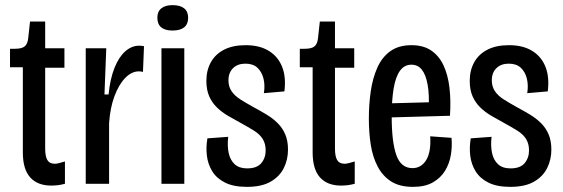

<svg xmlns="http://www.w3.org/2000/svg" viewBox="-20 -716 2195 748"><path d="M180 7Q126 7 97.5 -25Q69 -57 69 -122V-454H19V-526H38Q66 -526 77 -536Q88 -546 90 -568L97 -632H156V-528H231V-452H156V-137Q156 -107 164.5 -92.5Q173 -78 194 -78Q200 -78 210 -80.5Q220 -83 233 -87V0Q218 4 205 5.5Q192 7 180 7Z M314 0V-312V-528H394L387 -348H403Q409 -409 426 -451.5Q443 -494 468 -516Q493 -538 522 -538Q527 -538 531.5 -537.5Q536 -537 541 -536L537 -436Q533 -437 529 -437.5Q525 -438 521 -438Q493 -438 468 -412.5Q443 -387 426 -341.5Q409 -296 405 -236V0Z M609 0V-528H698V0ZM652 -597Q623 -597 608 -609.5Q593 -622 593 -647Q593 -671 608.5 -683.5Q624 -696 652 -696Q682 -696 697.5 -683.5Q713 -671 713 -647Q713 -622 697.5 -609.5Q682 -597 652 -597Z M942 12Q890 12 857 -4.5Q824 -21 807 -48.5Q790 -76 786 -109.5Q782 -143 788 -177L869 -183Q865 -147 871 -119.5Q877 -92 894.5 -76Q912 -60 943 -60Q981 -60 998 -80.5Q1015 -101 1015 -130Q1015 -156 1003.5 -174.5Q992 -193 969.5 -207Q947 -221 916 -238Q892 -251 868 -265Q844 -279 825 -297.5Q806 -316 795 -341Q784 -366 784 -401Q784 -442 801.5 -473.5Q819 -505 853 -522.5Q887 -540 937 -540Q991 -540 1027 -518Q1063 -496 1079 -456Q1095 -416 1088 -360L1008 -353Q1013 -384 1006.5 -410Q1000 -436 983 -452Q966 -468 936 -468Q906 -468 888 -450.5Q870 -433 870 -403Q870 -379 882 -361Q894 -343 916 -329Q938 -315 965 -300Q993 -285 1018 -270Q1043 -255 1062 -236Q1081 -217 1091.5 -192Q1102 -167 1102 -133Q1102 -94 1085.5 -61Q1069 -28 1034 -8Q999 12 942 12Z M1309 7Q1255 7 1226.5 -25Q1198 -57 1198 -122V-454H1148V-526H1167Q1195 -526 1206 -536Q1217 -546 1219 -568L1226 -632H1285V-528H1360V-452H1285V-137Q1285 -107 1293.5 -92.5Q1302 -78 1323 -78Q1329 -78 1339 -80.5Q1349 -83 1362 -87V0Q1347 4 1334 5.5Q1321 7 1309 7Z M1589 12Q1537 12 1504 -9Q1471 -30 1451.5 -67Q1432 -104 1424.5 -151.5Q1417 -199 1417 -254Q1417 -310 1424.5 -361Q1432 -412 1450 -452.5Q1468 -493 1500.5 -516.5Q1533 -540 1583 -540Q1629 -540 1659.5 -519.5Q1690 -499 1707.5 -462Q1725 -425 1731 -374.5Q1737 -324 1733 -265L1481 -258V-313L1669 -318L1650 -291Q1653 -347 1646 -386Q1639 -425 1623.5 -444.5Q1608 -464 1583 -464Q1555 -464 1538 -440Q1521 -416 1513.5 -371Q1506 -326 1506 -262Q1506 -163 1524 -112Q1542 -61 1587 -61Q1604 -61 1617.5 -69Q1631 -77 1640.5 -92.5Q1650 -108 1654 -131.5Q1658 -155 1656 -185L1739 -179Q1742 -146 1736.5 -112.5Q1731 -79 1714 -51Q1697 -23 1666.5 -5.5Q1636 12 1589 12Z M1968 12Q1916 12 1883 -4.5Q1850 -21 1833 -48.5Q1816 -76 1812 -109.5Q1808 -143 1814 -177L1895 -183Q1891 -147 1897 -119.5Q1903 -92 1920.5 -76Q1938 -60 1969 -60Q2007 -60 2024 -80.5Q2041 -101 2041 -130Q2041 -156 2029.5 -174.5Q2018 -193 1995.5 -207Q1973 -221 1942 -238Q1918 -251 1894 -265Q1870 -279 1851 -297.5Q1832 -316 1821 -341Q1810 -366 1810 -401Q1810 -442 1827.5 -473.5Q1845 -505 1879 -522.5Q1913 -540 1963 -540Q2017 -540 2053 -518Q2089 -496 2105 -456Q2121 -416 2114 -360L2034 -353Q2039 -384 2032.5 -410Q2026 -436 2009 -452Q1992 -468 1962 -468Q1932 -468 1914 -450.5Q1896 -433 1896 -403Q1896 -379 1908 -361Q1920 -343 1942 -329Q1964 -315 1991 -300Q2019 -285 2044 -270Q2069 -255 2088 -236Q2107 -217 2117.5 -192Q2128 -167 2128 -133Q2128 -94 2111.5 -61Q2095 -28 2060 -8Q2025 12 1968 12Z"/></svg>

Font: Bricolage Grotesque 36pt Condensed
Style: Regular
Weight: 400
Width: 3
Designer: Mathieu Triay
Foundry: Atelier Triay
Version: Version 1.001;gftools[0.9.33.dev8+g029e19f]